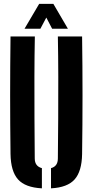

<svg xmlns="http://www.w3.org/2000/svg" viewBox="-20 -994 493 1022"><path d="M36 -174Q32 -487 36 -800H165.5Q163.5 -696.5 163.2 -585.8Q163 -475 163.5 -364.5Q164 -254 165 -150.5Q165 -109 203 -99V8.5Q114.5 4 76 -39Q37.5 -82 36 -174ZM251.5 8.5V-99Q288 -108.5 288 -150.5Q289 -254 289.8 -364.5Q290.5 -475 290.2 -585.8Q290 -696.5 288 -800H417Q421.5 -487 417 -174Q415.5 -82 377.2 -39Q339 4 251.5 8.5ZM110.5 -841 188.5 -973.5H264L341.5 -841H257.5L226.5 -900.5L195 -841Z"/></svg>

Font: Big Shoulders Stencil Display ExtraBold
Style: Regular
Weight: 800
Designer: Patric King
Foundry: XO Type Co
Version: Version 1.000